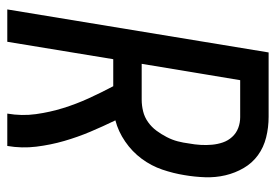

<svg xmlns="http://www.w3.org/2000/svg" viewBox="-138 -638 775 540"><g transform="rotate(90 250.0 -367.5)"><path d="M6 0 127 -735H308Q338 -735 366 -728Q394 -721 416 -705Q438 -689 452 -665Q466 -641 472.5 -613.5Q479 -586 478 -556.5Q477 -527 472 -498Q467 -467 456.5 -436Q446 -405 426 -378Q406 -351 377.5 -331.5Q349 -312 318 -304Q335 -269 350 -233.5Q365 -198 376 -160Q387 -122 392 -81.5Q397 -41 390 0H299Q306 -41 300.5 -80.5Q295 -120 283.5 -157Q272 -194 256 -229Q240 -264 222 -298H146L97 0ZM260 -378Q276 -378 292.5 -382Q309 -386 323 -396Q337 -406 347 -419.5Q357 -433 365 -448.5Q373 -464 377 -479.5Q381 -495 383 -511Q386 -527 387 -543.5Q388 -560 386.5 -576Q385 -592 380 -606.5Q375 -621 364.5 -632.5Q354 -644 339.5 -649.5Q325 -655 309 -655H205L159 -378Z"/></g></svg>

Font: Iosevka Term Curly Medium
Style: Italic
Weight: 500
Italic angle: -9°
Designer: Belleve Invis
Foundry: Belleve Invis
Version: Version 32.3.0